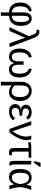

<svg xmlns="http://www.w3.org/2000/svg" viewBox="1802 -2595 1001 4645"><g transform="rotate(90 2302.5 -272.5)"><path d="M606.4 -275.9Q606.4 -143.1 544.7 -70.6Q482.9 2 362.3 8.8V207.5H279.3V8.8Q161.1 3.4 101.3 -66.4Q41.5 -136.2 41.5 -266.1Q41.5 -378.9 95.9 -451.7Q150.4 -524.4 246.6 -540L256.8 -473.6Q133.8 -446.8 133.8 -264.2Q133.8 -160.2 169.7 -111.1Q205.6 -62 279.3 -58.1V-341.3Q279.3 -435.5 316.9 -487.3Q354.5 -539.1 431.6 -539.1Q513.2 -539.1 559.8 -467.8Q606.4 -396.5 606.4 -275.9ZM514.2 -276.9Q514.2 -370.6 492.9 -422.4Q471.7 -474.1 432.6 -474.1Q362.3 -474.1 362.3 -342.8V-58.1Q441.4 -61.5 477.8 -114.7Q514.2 -168 514.2 -276.9Z M855.5 -471.2Q822.8 -562 812 -587.4Q796.4 -624 780 -639.2Q763.7 -654.3 734.9 -654.3Q720.2 -654.3 710.9 -649.4L693.8 -712.9Q727.1 -724.6 756.8 -724.6Q792 -724.6 817.6 -709.5Q843.3 -694.3 865.5 -658Q887.7 -621.6 912.1 -557.1L1120.6 0H1027.8L926.8 -281.7Q917 -309.1 908.9 -335.2Q900.9 -361.3 895 -386.2Q892.6 -378.9 885 -359.1Q877.4 -339.4 869.4 -319.3Q861.3 -299.3 857.4 -291L727.5 0H636.2Z M1545.4 -219.2Q1545.4 -142.6 1573.2 -100.3Q1601.1 -58.1 1650.9 -58.1Q1706.5 -58.1 1734.1 -103.5Q1761.7 -148.9 1761.7 -250Q1761.7 -340.3 1729.5 -398.7Q1697.3 -457 1637.7 -470.7L1648.9 -538.6Q1712.9 -528.3 1758.8 -488.3Q1804.7 -448.2 1829.3 -387.2Q1854 -326.2 1854 -252.4Q1854 -127.4 1803.5 -58.8Q1752.9 9.8 1660.2 9.8Q1598.6 9.8 1560.3 -21.7Q1522 -53.2 1505.4 -120.6H1503.4Q1486.8 -53.2 1448.5 -21.7Q1410.2 9.8 1348.6 9.8Q1255.9 9.8 1205.3 -58.8Q1154.8 -127.4 1154.8 -252.4Q1154.8 -328.6 1179.7 -389.4Q1204.6 -450.2 1250.7 -489.3Q1296.9 -528.3 1359.9 -538.6L1371.1 -470.7Q1313 -458 1280 -400.6Q1247.1 -343.3 1247.1 -250Q1247.1 -149.4 1274.2 -103.8Q1301.3 -58.1 1356.9 -58.1Q1406.7 -58.1 1435.5 -100.3Q1464.4 -142.6 1464.4 -219.2V-342.3H1545.4Z M2423.8 -252Q2423.8 -174.8 2396.7 -115.7Q2369.6 -56.6 2321.8 -23.4Q2273.9 9.8 2210.4 9.8Q2156.7 9.8 2117.7 -6.8Q2078.6 -23.4 2047.4 -60.1H2045.4Q2046.4 -45.4 2046.9 -30.5Q2047.4 -15.6 2047.4 0V207.5H1959.5V-283.7Q1959.5 -403.3 2018.6 -470.9Q2077.6 -538.6 2181.6 -538.6Q2251 -538.6 2306.6 -503.4Q2362.3 -467.8 2393.1 -402.1Q2423.8 -336.4 2423.8 -252ZM2329.6 -255.9Q2329.6 -357.9 2287.8 -415.8Q2246.1 -473.6 2175.8 -473.6Q2047.4 -473.6 2047.4 -281.7V-127Q2074.2 -93.3 2115.2 -74.2Q2156.2 -55.2 2199.2 -55.2Q2261.2 -55.2 2295.4 -106.9Q2329.6 -158.7 2329.6 -255.9Z M2686.5 -55.7Q2729 -55.7 2769.8 -77.4Q2810.5 -99.1 2839.4 -134.3L2890.6 -85.4Q2811.5 9.8 2680.7 9.8Q2592.3 9.8 2545.2 -30.8Q2498 -71.3 2498 -144Q2498 -197.8 2534.4 -233.9Q2570.8 -270 2627 -275.4V-276.4Q2575.2 -282.2 2544.7 -315.4Q2514.2 -348.6 2514.2 -397Q2514.2 -460.4 2563.7 -499.3Q2613.3 -538.1 2693.8 -538.1Q2816.4 -538.1 2877.4 -447.8L2814.9 -404.8Q2770.5 -472.7 2694.3 -472.7Q2649.9 -472.7 2626.5 -451.9Q2603 -431.2 2603 -395Q2603 -350.6 2641.1 -330.1Q2678.7 -309.1 2777.8 -309.1V-243.2Q2702.6 -243.2 2666 -233.9Q2628.9 -224.6 2609.1 -203.4Q2589.4 -182.1 2589.4 -145.5Q2589.4 -103 2615.5 -79.3Q2641.6 -55.7 2686.5 -55.7Z M3371.6 -413.1Q3371.6 -356.4 3348.9 -287.6Q3326.2 -218.8 3283.9 -145Q3241.7 -71.3 3183.1 0H3100.1L2909.7 -528.3H3002L3153.8 -75.2Q3283.7 -244.6 3283.7 -408.7Q3283.7 -475.6 3259.8 -528.3H3346.2Q3371.6 -481 3371.6 -413.1Z M3546.9 -464.4Q3525.4 -464.4 3500 -461.9Q3474.6 -459.5 3453.6 -455.3Q3432.6 -451.2 3423.8 -446.3V-514.2Q3435.5 -520 3461.7 -524.2Q3487.8 -528.3 3513.2 -528.3H3796.4V-464.4H3647.9V-129.9Q3647.9 -92.8 3658.2 -75.7Q3668.5 -58.6 3693.8 -59.1Q3704.6 -59.6 3714.8 -60.8Q3725.1 -62 3735.8 -63V0Q3697.8 9.8 3666 9.8Q3609.9 9.8 3585 -17.8Q3560.1 -45.4 3560.1 -110.8V-464.4Z M3901.9 0Q3887.2 -15.6 3879.4 -48.6Q3871.6 -81.5 3871.6 -115.2V-528.3H3959.5V-110.8Q3959.5 -79.1 3970 -49.3Q3980.5 -19.5 3998.5 0ZM4016.6 -735.4 3918.5 -594.7H3881.8V-610.8L3915.5 -753.4H4016.6Z M4438.5 -115.7Q4407.7 -49.3 4365 -19.8Q4322.3 9.8 4263.2 9.8Q4163.1 9.8 4116 -57.6Q4068.8 -125 4068.8 -261.7Q4068.8 -400.4 4121.8 -469.2Q4174.8 -538.1 4276.9 -538.1Q4338.4 -538.1 4382.1 -505.4Q4425.8 -472.7 4447.8 -413.6H4448.7Q4459.5 -470.2 4484.4 -528.3H4576.2Q4560.1 -494.1 4545.2 -447.8Q4530.3 -401.4 4520 -356.2Q4509.8 -311 4506.8 -278.8Q4509.3 -200.7 4523.7 -125.5Q4538.1 -50.3 4561 0H4471.7Q4460 -29.8 4451.4 -64.7Q4442.9 -99.6 4440.4 -115.7ZM4161.1 -264.6Q4161.1 -156.2 4189 -107.2Q4216.8 -58.1 4281.2 -58.1Q4339.8 -58.1 4380.1 -114.5Q4420.4 -170.9 4433.1 -266.6Q4404.3 -473.1 4286.6 -473.1Q4220.2 -473.1 4190.7 -424.1Q4161.1 -375 4161.1 -264.6Z"/></g></svg>

Font: Arimo Nerd Font
Style: Regular
Weight: 400
Designer: Steve Matteson
Foundry: Monotype Imaging Inc.
Version: Version 1.33;Nerd Fonts 3.2.1